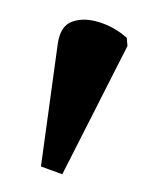

<svg xmlns="http://www.w3.org/2000/svg" viewBox="-31 -754 243 280"><g transform="rotate(-5 90.5 -614.0)"><path d="M50 -503 20 -517 60 -693Q66 -719 84 -723.5Q102 -728 123.5 -719Q145 -710 161 -693V-681Z"/></g></svg>

Font: Noto Serif ExtraCondensed
Style: Regular
Weight: 400
Width: 2
Designer: Monotype Design Team
Foundry: Monotype Imaging Inc.
Version: Version 2.015